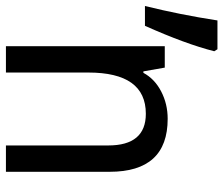

<svg xmlns="http://www.w3.org/2000/svg" viewBox="-81 -681 754 648"><g transform="rotate(90 296.0 -357.0)"><path d="M138.2 -713.9 145 -703.1Q120.6 -606.9 59.1 -469.2H-7.8Q21.5 -587.4 41 -713.9ZM462.9 0V-345.2Q462.9 -472.2 356 -472.2Q216.8 -472.2 216.8 -277.8V0H127.9V-536.1H200.2L212.9 -463.9H217.8Q238.3 -502 280.5 -523.9Q322.8 -545.9 373 -545.9Q551.8 -545.9 551.8 -350.1V0Z"/></g></svg>

Font: Droid Sans Mono
Style: Regular
Weight: 400
Monospace: yes
Foundry: Ascender Corporation
Version: Version 1.00 build 112